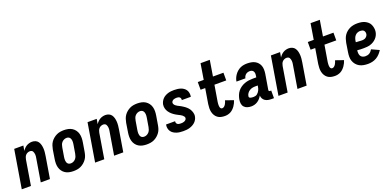

<svg xmlns="http://www.w3.org/2000/svg" viewBox="-2 -1593 5004 2460"><g transform="rotate(-20 2500.0 -363.5)"><path d="M2 0 88 -520H213L201 -451Q212 -468 226.5 -483Q241 -498 258 -508Q275 -518 294.5 -523Q314 -528 333 -528Q358 -528 380.5 -518Q403 -508 416 -488.5Q429 -469 435 -445.5Q441 -422 442.5 -397Q444 -372 441.5 -347Q439 -322 435 -297L386 0H261L313 -314Q315 -326 316.5 -338Q318 -350 316.5 -361.5Q315 -373 312.5 -384Q310 -395 304 -404.5Q298 -414 287.5 -418.5Q277 -423 265 -423Q250 -423 234.5 -416.5Q219 -410 208 -398Q197 -386 191.5 -371Q186 -356 183 -341L127 0Z M706 8Q676 8 647.5 2Q619 -4 595.5 -19Q572 -34 556 -56.5Q540 -79 532.5 -106.5Q525 -134 525.5 -164Q526 -194 531 -223L550 -343Q555 -368 563 -393Q571 -418 586 -440Q601 -462 622 -479.5Q643 -497 667 -508.5Q691 -520 716.5 -524Q742 -528 767 -528Q797 -528 825.5 -522Q854 -516 877.5 -501Q901 -486 917.5 -463.5Q934 -441 941.5 -413.5Q949 -386 948.5 -356Q948 -326 943 -297L923 -177Q919 -152 911 -127Q903 -102 887.5 -80Q872 -58 851.5 -40.5Q831 -23 807 -11.5Q783 0 757 4Q731 8 706 8ZM708 -97Q726 -97 743 -105Q760 -113 772.5 -127Q785 -141 791.5 -158.5Q798 -176 801 -194L821 -314Q823 -326 824 -338.5Q825 -351 824 -363Q823 -375 819 -386Q815 -397 807.5 -406Q800 -415 789 -419Q778 -423 766 -423Q748 -423 730.5 -415Q713 -407 700.5 -393Q688 -379 682 -361.5Q676 -344 673 -326L653 -206Q651 -194 650 -181.5Q649 -169 650 -157Q651 -145 654.5 -134Q658 -123 665.5 -114Q673 -105 684.5 -101Q696 -97 708 -97Z M1002 0 1088 -520H1213L1201 -451Q1212 -468 1226.5 -483Q1241 -498 1258 -508Q1275 -518 1294.5 -523Q1314 -528 1333 -528Q1358 -528 1380.5 -518Q1403 -508 1416 -488.5Q1429 -469 1435 -445.5Q1441 -422 1442.5 -397Q1444 -372 1441.5 -347Q1439 -322 1435 -297L1386 0H1261L1313 -314Q1315 -326 1316.5 -338Q1318 -350 1316.5 -361.5Q1315 -373 1312.5 -384Q1310 -395 1304 -404.5Q1298 -414 1287.5 -418.5Q1277 -423 1265 -423Q1250 -423 1234.5 -416.5Q1219 -410 1208 -398Q1197 -386 1191.5 -371Q1186 -356 1183 -341L1127 0Z M1706 8Q1676 8 1647.5 2Q1619 -4 1595.5 -19Q1572 -34 1556 -56.5Q1540 -79 1532.5 -106.5Q1525 -134 1525.5 -164Q1526 -194 1531 -223L1550 -343Q1555 -368 1563 -393Q1571 -418 1586 -440Q1601 -462 1622 -479.5Q1643 -497 1667 -508.5Q1691 -520 1716.5 -524Q1742 -528 1767 -528Q1797 -528 1825.5 -522Q1854 -516 1877.5 -501Q1901 -486 1917.5 -463.5Q1934 -441 1941.5 -413.5Q1949 -386 1948.5 -356Q1948 -326 1943 -297L1923 -177Q1919 -152 1911 -127Q1903 -102 1887.5 -80Q1872 -58 1851.5 -40.5Q1831 -23 1807 -11.5Q1783 0 1757 4Q1731 8 1706 8ZM1708 -97Q1726 -97 1743 -105Q1760 -113 1772.5 -127Q1785 -141 1791.5 -158.5Q1798 -176 1801 -194L1821 -314Q1823 -326 1824 -338.5Q1825 -351 1824 -363Q1823 -375 1819 -386Q1815 -397 1807.5 -406Q1800 -415 1789 -419Q1778 -423 1766 -423Q1748 -423 1730.5 -415Q1713 -407 1700.5 -393Q1688 -379 1682 -361.5Q1676 -344 1673 -326L1653 -206Q1651 -194 1650 -181.5Q1649 -169 1650 -157Q1651 -145 1654.5 -134Q1658 -123 1665.5 -114Q1673 -105 1684.5 -101Q1696 -97 1708 -97Z M2205 8Q2181 8 2158 5.5Q2135 3 2113.5 -4Q2092 -11 2073 -23Q2054 -35 2041 -53Q2028 -71 2023 -94Q2018 -117 2022 -141Q2022 -142 2022.5 -144Q2023 -146 2024 -148H2146V-145Q2144 -133 2148.5 -122.5Q2153 -112 2162 -106Q2171 -100 2182.5 -98Q2194 -96 2206 -96Q2218 -96 2229.5 -97Q2241 -98 2252 -102.5Q2263 -107 2273 -115.5Q2283 -124 2285 -136Q2288 -150 2280.5 -161Q2273 -172 2263 -180.5Q2253 -189 2241.5 -195Q2230 -201 2218.5 -207Q2207 -213 2195.5 -219Q2184 -225 2173 -232Q2162 -239 2152 -246.5Q2142 -254 2132.5 -262.5Q2123 -271 2114.5 -280.5Q2106 -290 2098.5 -301Q2091 -312 2086 -323.5Q2081 -335 2077.5 -348Q2074 -361 2073.5 -374.5Q2073 -388 2075 -402Q2079 -422 2089 -441.5Q2099 -461 2114 -476Q2129 -491 2148 -501.5Q2167 -512 2187 -518Q2207 -524 2227.5 -526Q2248 -528 2268 -528Q2291 -528 2313.5 -525.5Q2336 -523 2357.5 -516Q2379 -509 2397 -496.5Q2415 -484 2427 -466Q2439 -448 2443 -425.5Q2447 -403 2444 -380Q2443 -378 2443 -376.5Q2443 -375 2441 -373H2319L2320 -375Q2322 -386 2318.5 -396.5Q2315 -407 2307 -413Q2299 -419 2289 -421.5Q2279 -424 2268 -424Q2257 -424 2246 -422.5Q2235 -421 2225 -417Q2215 -413 2206.5 -404.5Q2198 -396 2196 -385Q2194 -371 2201 -359.5Q2208 -348 2218 -340Q2228 -332 2239.5 -325.5Q2251 -319 2262.5 -313.5Q2274 -308 2285.5 -301.5Q2297 -295 2307.5 -288Q2318 -281 2329 -273.5Q2340 -266 2349 -257.5Q2358 -249 2367 -239.5Q2376 -230 2382.5 -219.5Q2389 -209 2394.5 -197Q2400 -185 2403.5 -172Q2407 -159 2408 -145.5Q2409 -132 2406 -118Q2403 -98 2392 -78Q2381 -58 2364.5 -43Q2348 -28 2328.5 -18Q2309 -8 2288.5 -2Q2268 4 2247 6Q2226 8 2205 8Z M2771 8Q2743 8 2717.5 2Q2692 -4 2672 -19Q2652 -34 2639 -56Q2626 -78 2620.5 -103Q2615 -128 2615.5 -155Q2616 -182 2620 -209L2654 -415H2591V-520H2672L2707 -735H2833L2798 -520H2941V-415H2780L2743 -192Q2742 -182 2741 -172.5Q2740 -163 2740 -153.5Q2740 -144 2741 -135Q2742 -126 2745 -117.5Q2748 -109 2755 -103Q2762 -97 2771 -97Q2785 -97 2797 -106.5Q2809 -116 2817 -128.5Q2825 -141 2830 -154Q2835 -167 2839 -181L2948 -143Q2942 -124 2933 -105Q2924 -86 2911.5 -68.5Q2899 -51 2883.5 -36Q2868 -21 2849.5 -11Q2831 -1 2810.5 3.5Q2790 8 2771 8Z M3130 8Q3103 8 3077 0Q3051 -8 3034 -27.5Q3017 -47 3013.5 -74Q3010 -101 3015 -129Q3020 -157 3030.5 -184Q3041 -211 3059.5 -234.5Q3078 -258 3103 -275Q3128 -292 3155 -302Q3182 -312 3210.5 -316Q3239 -320 3266 -320H3316L3319 -342Q3322 -357 3321 -372Q3320 -387 3313 -399.5Q3306 -412 3293 -418Q3280 -424 3265 -424Q3251 -424 3236.5 -420Q3222 -416 3210 -406.5Q3198 -397 3190.5 -383.5Q3183 -370 3181 -356H3059Q3062 -379 3071.5 -401.5Q3081 -424 3095.5 -444.5Q3110 -465 3129.5 -482Q3149 -499 3171.5 -509.5Q3194 -520 3217.5 -524Q3241 -528 3264 -528Q3292 -528 3319 -523.5Q3346 -519 3369 -507Q3392 -495 3409 -475.5Q3426 -456 3434.5 -432Q3443 -408 3443.5 -380.5Q3444 -353 3440 -325L3405 -115Q3403 -107 3408.5 -101.5Q3414 -96 3421 -96H3438V8H3403Q3380 8 3358 3.5Q3336 -1 3318 -13Q3300 -25 3289.5 -44.5Q3279 -64 3279 -86Q3268 -66 3252.5 -48Q3237 -30 3217 -17Q3197 -4 3174.5 2Q3152 8 3130 8ZM3197 -96Q3210 -96 3223 -99Q3236 -102 3247 -110.5Q3258 -119 3266.5 -130Q3275 -141 3281 -153Q3287 -165 3290.5 -178Q3294 -191 3296 -204L3298 -216H3265Q3245 -216 3224.5 -212Q3204 -208 3185 -196Q3166 -184 3153.5 -165.5Q3141 -147 3138 -126Q3137 -120 3139.5 -114Q3142 -108 3147 -105Q3152 -102 3158 -100.5Q3164 -99 3170.5 -98Q3177 -97 3183.5 -96.5Q3190 -96 3197 -96Z M3502 0 3588 -520H3713L3701 -451Q3712 -468 3726.5 -483Q3741 -498 3758 -508Q3775 -518 3794.5 -523Q3814 -528 3833 -528Q3858 -528 3880.5 -518Q3903 -508 3916 -488.5Q3929 -469 3935 -445.5Q3941 -422 3942.5 -397Q3944 -372 3941.5 -347Q3939 -322 3935 -297L3886 0H3761L3813 -314Q3815 -326 3816.5 -338Q3818 -350 3816.5 -361.5Q3815 -373 3812.5 -384Q3810 -395 3804 -404.5Q3798 -414 3787.5 -418.5Q3777 -423 3765 -423Q3750 -423 3734.5 -416.5Q3719 -410 3708 -398Q3697 -386 3691.5 -371Q3686 -356 3683 -341L3627 0Z M4271 8Q4243 8 4217.5 2Q4192 -4 4172 -19Q4152 -34 4139 -56Q4126 -78 4120.5 -103Q4115 -128 4115.5 -155Q4116 -182 4120 -209L4154 -415H4091V-520H4172L4207 -735H4333L4298 -520H4441V-415H4280L4243 -192Q4242 -182 4241 -172.5Q4240 -163 4240 -153.5Q4240 -144 4241 -135Q4242 -126 4245 -117.5Q4248 -109 4255 -103Q4262 -97 4271 -97Q4285 -97 4297 -106.5Q4309 -116 4317 -128.5Q4325 -141 4330 -154Q4335 -167 4339 -181L4448 -143Q4442 -124 4433 -105Q4424 -86 4411.5 -68.5Q4399 -51 4383.5 -36Q4368 -21 4349.5 -11Q4331 -1 4310.5 3.5Q4290 8 4271 8Z M4722 8Q4691 8 4661 2.5Q4631 -3 4606 -17Q4581 -31 4562.5 -53.5Q4544 -76 4534.5 -103.5Q4525 -131 4525.5 -162Q4526 -193 4531 -223L4550 -343Q4555 -368 4563 -393Q4571 -418 4586 -440.5Q4601 -463 4622.5 -480.5Q4644 -498 4668.5 -509Q4693 -520 4718 -524Q4743 -528 4768 -528Q4795 -528 4820.5 -524Q4846 -520 4868.5 -509.5Q4891 -499 4909.5 -482.5Q4928 -466 4938 -443.5Q4948 -421 4952 -395.5Q4956 -370 4952 -344Q4948 -321 4937.5 -299.5Q4927 -278 4910 -260.5Q4893 -243 4872.5 -230.5Q4852 -218 4829 -211Q4806 -204 4784 -202Q4762 -200 4739 -200Q4717 -200 4694.5 -200.5Q4672 -201 4650 -204Q4647 -184 4648.5 -164.5Q4650 -145 4658.5 -129Q4667 -113 4685 -104.5Q4703 -96 4723 -96Q4737 -96 4751.5 -99Q4766 -102 4779 -110Q4792 -118 4802.5 -130Q4813 -142 4820 -155L4923 -108Q4907 -82 4885.5 -59Q4864 -36 4837 -20.5Q4810 -5 4780.5 1.5Q4751 8 4722 8ZM4752 -302Q4765 -302 4778 -305Q4791 -308 4802 -315.5Q4813 -323 4821 -334.5Q4829 -346 4831 -359Q4833 -373 4829.5 -386Q4826 -399 4817.5 -408Q4809 -417 4796 -420.5Q4783 -424 4769 -424Q4751 -424 4733 -417Q4715 -410 4701.5 -395.5Q4688 -381 4681 -363Q4674 -345 4671 -327L4668 -307Q4678 -306 4688.5 -305.5Q4699 -305 4709.5 -304.5Q4720 -304 4730.5 -303Q4741 -302 4752 -302Z"/></g></svg>

Font: Iosevka SS18 Extrabold
Style: Italic
Weight: 800
Italic angle: -9°
Monospace: yes
Designer: Belleve Invis
Foundry: Belleve Invis
Version: Version 25.1.1; ttfautohint (v1.8.4)